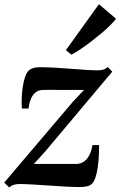

<svg xmlns="http://www.w3.org/2000/svg" viewBox="-32 -856 558 890"><path d="M357.5 -439Q344.5 -439 324.5 -439Q304.5 -439 281.5 -439Q258.5 -439 236.2 -439.2Q214 -439.5 195.5 -439.5Q177 -439.5 166.5 -439Q144.5 -438.5 130.8 -426Q117 -413.5 109.8 -394Q102.5 -374.5 100.5 -353H69.5Q68 -369.5 68.5 -396.2Q69 -423 73.2 -452Q77.5 -481 85.8 -503.5Q94 -526 107.5 -534Q113 -537.5 124.5 -541Q136 -544.5 154 -544.5Q181.5 -544.5 218 -542.5Q254.5 -540.5 292.5 -537.5Q330.5 -534.5 364.5 -532.2Q398.5 -530 420.5 -530Q435.5 -530 446.5 -533.2Q457.5 -536.5 467.5 -545.5L488.5 -524L178.5 -155L125 -96Q144.5 -96 170.5 -96Q196.5 -96 224.2 -96Q252 -96 277 -96Q302 -96 320 -96Q352.5 -96.5 371.8 -120.8Q391 -145 396.5 -183.5H427.5Q427.5 -162.5 426.2 -135.5Q425 -108.5 421.2 -81.2Q417.5 -54 410.2 -32.5Q403 -11 391.5 -1.5Q385 4 371.8 7.5Q358.5 11 337 11Q308.5 11 269.8 8.8Q231 6.5 190.5 3.8Q150 1 115 -1Q80 -3 58.5 -3Q44.5 -3 32.5 0.5Q20.5 4 11 13L-12.5 -9.5L306 -384.5ZM273.5 -623.5 426.5 -836.5 506 -769Q496.5 -756.5 478.8 -738.8Q461 -721 437.8 -701.5Q414.5 -682 389.8 -663Q365 -644 341.2 -628Q317.5 -612 299 -602.5Z"/></svg>

Font: Merriweather 72pt SemiBold
Style: Italic
Weight: 600
Italic angle: -7.8°
Version: Version 2.101